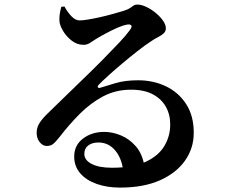

<svg xmlns="http://www.w3.org/2000/svg" viewBox="-20 -785 1040 850"><path d="M511.6 45.5Q453.7 45.5 407.6 29.1Q361.5 12.7 335 -18Q308.5 -48.7 308.5 -91.9Q308.5 -141.8 347.3 -171.4Q386.2 -201.1 441.6 -201.1Q477.7 -201.1 515.3 -185.6Q552.8 -170.2 581.8 -136.8Q610.8 -103.3 619.6 -48.3L525.3 -30.6Q518.3 -86 489 -120.1Q459.7 -154.2 415.6 -154.2Q387.4 -154.2 370.4 -140.8Q353.3 -127.4 353.3 -103.9Q353.3 -75.9 385.9 -59.2Q418.4 -42.4 475.5 -42.4Q568.6 -42.4 625.2 -68.8Q681.8 -95.2 707.5 -138.5Q733.3 -181.9 733.5 -231.9Q734.1 -276.6 714.6 -311.7Q695.2 -346.8 656.8 -367.3Q618.4 -387.9 560.5 -387.9Q491.9 -387.9 436.3 -358.2Q380.6 -328.6 333.3 -281.1Q286 -233.6 243.3 -178.1Q225.1 -155 213.8 -146.6Q202.6 -138.2 184.4 -138.9Q167.9 -139.7 154.3 -157.5Q140.7 -175.4 142.5 -203.5Q144.2 -224 156.3 -242.5Q168.3 -261 193 -284.7Q222.5 -313.3 262.7 -352.5Q302.8 -391.8 347.2 -434.4Q391.5 -477 432.5 -518.5Q473.5 -560 505.7 -594.1Q537.9 -628.3 553.3 -649.7Q566.3 -666.5 561.3 -672.4Q556.2 -678.3 543.8 -676.3Q525.2 -673.3 500.3 -662.4Q475.5 -651.4 450.9 -638.3Q426.2 -625.3 406.9 -613.6Q392.9 -605 379.4 -595.8Q366 -586.5 349.9 -586.5Q321 -586.5 297.3 -605.2Q273.5 -623.8 259.1 -648.2Q244.7 -672.7 243.3 -690.1Q242.3 -707.6 244.4 -722.1Q246.6 -736.6 251.3 -754.7L265.4 -756.3Q277.8 -732.6 295.7 -713.6Q313.6 -694.6 332.6 -694.6Q346.2 -694.6 370.7 -698.7Q395.2 -702.7 424.1 -709.2Q453 -715.8 480.3 -723.4Q507.6 -731.1 528 -737.2Q547.7 -743.6 556.5 -749.9Q565.4 -756.2 571.6 -760.5Q577.8 -764.8 587.9 -764.8Q605.7 -764.8 627.4 -754.6Q649.1 -744.4 668.9 -728.2Q688.6 -712 701.5 -693.8Q714.3 -675.5 714.3 -659.5Q714.3 -645.9 703.9 -636.7Q693.5 -627.4 677.9 -619.7Q662.2 -612 645.7 -600.1Q620.9 -584.1 588.1 -558.3Q555.3 -532.6 521.8 -504.4Q488.2 -476.2 460.6 -451.2Q433 -426.2 418.6 -411.3Q410.2 -402.9 413.3 -398.6Q416.4 -394.2 423.9 -396.5Q448.8 -404.2 491.1 -416.9Q533.4 -429.6 591.3 -429.6Q659 -429.6 715.2 -402.6Q771.4 -375.6 804.8 -323.1Q838.3 -270.7 837.7 -195.7Q837.5 -128.4 799 -73.8Q760.6 -19.1 688 13.2Q615.3 45.5 511.6 45.5Z"/></svg>

Font: Noto Serif HK ExtraLight
Style: Regular
Weight: 200
Designer: Ryoko NISHIZUKA 西塚涼子 (kana & ideographs); Frank Grießhammer (Latin, Greek & Cyrillic); Wenlong ZHANG 张文龙 (bopomofo); San
Foundry: Adobe
Version: Version 2.002-H1;hotconv 1.1.0;makeotfexe 2.6.0